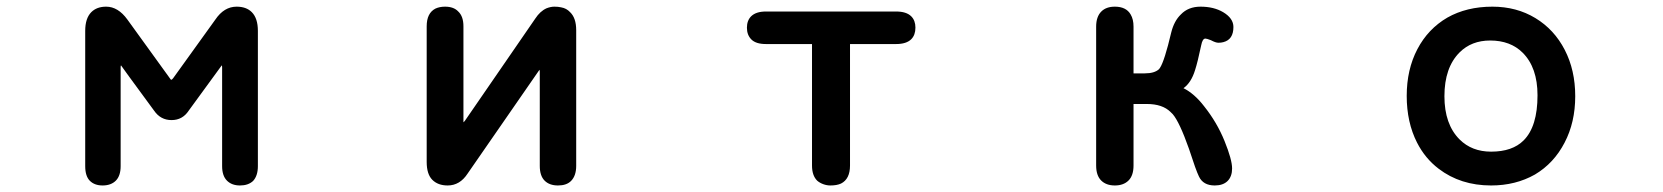

<svg xmlns="http://www.w3.org/2000/svg" viewBox="-20 -530 5040 582"><path d="M499 -288.1ZM345.7 -333ZM346.7 -332Q345.7 -330.1 345.7 -326.2V-26.4Q345.7 2.9 331.1 17.6Q316.4 32.2 291 32.2Q266.6 32.2 252.4 18.1Q238.3 3.9 238.3 -26.4V-436.5Q238.3 -474.6 256.8 -493.2Q273.4 -509.8 301.8 -509.8Q337.9 -509.8 366.2 -470.7Q495.1 -292 496.1 -291Q498 -288.1 499 -288.1Q501 -288.1 504.9 -293L632.8 -470.7Q659.2 -509.8 697.3 -509.8Q726.6 -509.8 743.2 -493.2Q761.7 -474.6 761.7 -436.5V-26.4Q761.7 2.9 747.1 18.6Q732.4 32.2 707.5 32.2Q682.6 32.2 668 17.6Q653.3 2.9 653.3 -26.4V-326.2Q653.3 -330.1 652.3 -332L551.8 -194.3Q533.2 -166 500 -166Q466.8 -166 447.3 -194.3Q346.7 -331.1 346.7 -332Z M1636.7 -504.9Q1649.4 -509.8 1660.6 -509.8Q1671.9 -509.8 1680.7 -507.8Q1697.3 -504.9 1708 -493.2Q1726.6 -475.6 1726.6 -438.5V-27.3Q1726.6 2.9 1710.9 18.6Q1697.3 32.2 1671.4 32.2Q1645.5 32.2 1630.9 17.6Q1616.2 2.9 1616.2 -27.3V-312.5Q1616.2 -316.4 1615.2 -318.4Q1615.2 -318.4 1397.5 -3.9Q1374 32.2 1336.9 32.2Q1307.6 32.2 1290.5 15.1Q1273.4 -2 1273.4 -39.1V-450.2Q1273.4 -490.2 1299.8 -503.9Q1312.5 -509.8 1329.1 -509.8Q1355.5 -509.8 1369.1 -495.1Q1384.8 -480.5 1384.8 -450.2V-164.1V-159.2Q1385.7 -160.2 1388.7 -163.1L1602.5 -473.6Q1617.2 -496.1 1636.7 -504.9Z M2497.1 32.2Q2486.3 32.2 2475.6 28.3Q2464.8 24.4 2457 17.6Q2441.4 2 2441.4 -28.3V-396.5H2301.8Q2271.5 -396.5 2257.8 -410.2Q2244.1 -423.8 2244.1 -445.8Q2244.1 -467.8 2256.8 -480.5Q2271.5 -495.1 2301.8 -495.1H2696.3Q2727.5 -495.1 2742.2 -480.5Q2754.9 -467.8 2754.9 -446.3Q2754.9 -423.8 2742.2 -411.1Q2727.5 -396.5 2696.3 -396.5H2556.6V-28.3Q2556.6 12.7 2529.3 26.4Q2516.6 32.2 2497.1 32.2Z M3416 -307.6H3450.2Q3479.5 -307.6 3493.2 -320.3L3496.1 -324.2Q3509.8 -344.7 3530.3 -431.6Q3539.1 -466.8 3559.6 -486.3Q3582 -509.8 3619.1 -509.8Q3659.2 -509.8 3687.5 -493.2Q3718.8 -474.6 3718.8 -448.2Q3718.8 -410.2 3688.5 -402.3Q3681.6 -400.4 3673.3 -400.4Q3665 -400.4 3650.4 -408.2Q3637.7 -413.1 3633.8 -413.1Q3625 -413.1 3621.1 -392.6Q3610.4 -341.8 3602.5 -317.4Q3590.8 -279.3 3567.4 -262.7Q3600.6 -246.1 3629.9 -208Q3668.9 -159.2 3691.9 -102.5Q3714.8 -45.9 3714.8 -19.5Q3714.8 4.9 3701.2 18.6Q3687.5 32.2 3662.1 32.2Q3627 32.2 3614.3 4.9Q3605.5 -12.7 3584 -79.1Q3555.7 -159.2 3535.2 -183.6Q3530.3 -188.5 3528.3 -190.4Q3503.9 -214.8 3456.1 -214.8H3416V-28.3Q3416 2 3400.9 17.1Q3385.7 32.2 3359.4 32.2Q3333 32.2 3317.9 17.1Q3302.7 2 3302.7 -28.3V-449.2Q3302.7 -479.5 3318.4 -495.1Q3333 -509.8 3359.4 -509.8Q3393.6 -509.8 3407.2 -486.3Q3416 -471.7 3416 -449.2Z M4722.7 -97.7Q4690.4 -35.2 4632.8 -1Q4574.2 32.2 4500 32.2Q4407.2 32.2 4340.8 -18.6Q4299.8 -49.8 4275.4 -97.7Q4244.1 -159.2 4244.1 -239.3Q4244.1 -319.3 4276.4 -380.9Q4308.6 -442.4 4367.2 -476.6Q4425.8 -509.8 4503.9 -509.8Q4577.1 -509.8 4634.3 -475.1Q4691.4 -440.4 4723.1 -378.9Q4754.9 -317.4 4754.9 -238.3Q4754.9 -159.2 4722.7 -97.7ZM4404.3 -371.1Q4358.4 -325.2 4358.4 -238.3Q4358.4 -153.3 4404.3 -107.4Q4441.4 -70.3 4500 -70.3Q4564.5 -70.3 4598.6 -104.5Q4640.6 -146.5 4640.6 -241.2Q4640.6 -325.2 4595.7 -370.1Q4558.6 -407.2 4497.1 -407.2Q4440.4 -407.2 4404.3 -371.1Z"/></svg>

Font: FakePearl
Style: SemiBold
Weight: 400
Version: Version 1.2